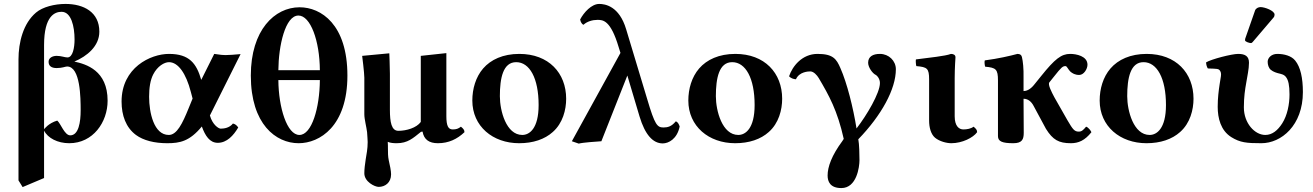

<svg xmlns="http://www.w3.org/2000/svg" viewBox="-20 -718 6674 976"><path d="M74 199 95 233 204 187V-54C223 -16 273 10 332 10C453 10 527 -97 527 -206C527 -360 418 -392 358 -405C422 -432 485 -483 485 -557C485 -657 405 -698 313 -698C258 -698 197 -683 163 -654C98 -599 74 -503 74 -416ZM204 -489C204 -639 260 -658 293 -658C342 -658 359 -584 359 -517C359 -476 350 -426 323 -426C309 -426 292 -434 268 -434C247 -434 227 -424 227 -404C227 -383 241 -372 268 -372C297 -372 312 -380 321 -380C389 -380 390 -220 390 -157C390 -98 380 -30 337 -30C308 -30 289 -90 271 -105C226 -92 204 -61 204 -61Z M839 -444C745 -444 598 -374 598 -202C598 -131 620 -70 671 -32C709 -4 765 10 830 10C895 10 944 0 1006 -75C1023 -28 1046 8 1087 8C1133 8 1167 -29 1191 -70C1183 -82 1174 -88 1164 -90C1147 -68 1119 -64 1102 -64C1091 -64 1060 -84 1047 -131L1203 -443C1174 -440 1140 -438 1126 -438C1114 -438 1101 -439 1069 -444L1003 -312C979 -395 943 -444 839 -444ZM959 -217 939 -168C907 -89 879 -32 838 -32C762 -32 738 -146 738 -226C738 -272 744 -311 759 -340C780 -381 815 -402 839 -402C886 -402 926 -344 950 -251Z M1255 -334C1255 -86 1383 10 1498 10C1605 10 1746 -76 1746 -334C1746 -594 1612 -681 1503 -681C1376 -681 1255 -565 1255 -334ZM1606 -311C1605 -170 1565 -32 1502 -32C1439 -32 1396 -171 1395 -311ZM1497 -639C1558 -639 1605 -512 1606 -361H1395C1396 -486 1430 -639 1497 -639Z M2128 -49C2135 -8 2162 10 2206 10C2261 10 2304 -11 2341 -46C2341 -58 2335 -64 2323 -74C2310 -64 2300 -60 2281 -60C2259 -60 2249 -78 2249 -127V-448L2119 -434V-98C2097 -68 2046 -53 2005 -53C1970 -53 1962 -97 1962 -160V-343C1962 -375 1959 -447 1959 -447L1821 -434C1821 -434 1832 -348 1832 -323V-137C1832 -112 1843 -72 1846 -46C1847 -26 1849 -10 1849 4C1849 40 1843 66 1839 92C1835 118 1832 142 1832 163C1832 206 1885 232 1905 232C1937 232 1968 211 1968 168C1968 151 1962 122 1956 96C1952 77 1952 57 1952 37C1952 26 1952 14 1951 3C1965 9 1981 10 1997 10C2052 10 2079 -15 2120 -48Z M2381 -207C2381 -76 2485 10 2619 10C2690 10 2749 -10 2790 -47C2841 -92 2858 -160 2858 -216C2858 -347 2769 -444 2620 -444C2537 -444 2475 -415 2436 -370C2398 -326 2381 -266 2381 -207ZM2604 -402C2672 -402 2718 -321 2718 -184C2718 -64 2671 -32 2635 -32C2553 -32 2521 -155 2521 -229C2521 -321 2537 -402 2604 -402Z M3435 -75C3432 -84 3426 -99 3415 -101C3394 -75 3374 -70 3353 -70C3321 -70 3309 -82 3270 -214L3163 -569C3128 -687 3056 -698 3026 -698C2987 -698 2948 -655 2929 -619C2931 -606 2939 -594 2946 -592C2964 -609 2992 -617 3017 -617C3045 -617 3084 -616 3125 -478L3134 -449L2887 0L2922 12C2945 6 3010 2 3037 0L3169 -334L3231 -126C3259 -33 3299 11 3349 11C3378 11 3422 -11 3435 -75Z M3479 -207C3479 -76 3583 10 3717 10C3788 10 3847 -10 3888 -47C3939 -92 3956 -160 3956 -216C3956 -347 3867 -444 3718 -444C3635 -444 3573 -415 3534 -370C3496 -326 3479 -266 3479 -207ZM3702 -402C3770 -402 3816 -321 3816 -184C3816 -64 3769 -32 3733 -32C3651 -32 3619 -155 3619 -229C3619 -321 3635 -402 3702 -402Z M4534 -366C4534 -409 4498 -444 4453 -444C4418 -444 4393 -431 4393 -399C4393 -376 4415 -345 4432 -337C4439 -334 4453 -317 4453 -296C4453 -245 4386 -132 4334 -65C4317 -171 4286 -295 4252 -372C4232 -418 4215 -444 4136 -444C4057 -444 4008 -381 3991 -330C4001 -320 4013 -316 4026 -315C4043 -354 4090 -355 4099 -355C4116 -355 4133 -336 4142 -321C4194 -233 4237 -156 4269 -12L4262 -1C4208 72 4187 130 4187 174C4187 205 4200 238 4257 238C4335 238 4349 131 4349 96C4349 69 4348 14 4343 -10C4461 -132 4534 -265 4534 -366Z M4833 -127V-321C4833 -371 4837 -427 4837 -427C4837 -438 4828 -444 4814 -444C4786 -433 4705 -425 4636 -416C4634 -410 4636 -388 4638 -382C4693 -377 4703 -371 4703 -314V-105C4703 -70 4712 -36 4733 -18C4756 1 4792 10 4816 10C4871 10 4927 -18 4947 -46C4947 -58 4941 -64 4929 -74C4916 -64 4896 -60 4877 -60C4855 -60 4833 -77 4833 -127Z M5184 -43C5184 -43 5183 -131 5183 -216C5206 -216 5223 -201 5234 -180L5297 -63C5332 -7 5362 10 5424 10C5462 10 5495 -4 5528 -46C5525 -54 5512 -71 5501 -74C5486 -56 5478 -49 5464 -49C5442 -49 5434 -59 5406 -107L5340 -223C5325 -251 5306 -288 5314 -299L5338 -329C5376 -377 5382 -382 5397 -382C5403 -382 5411 -364 5420 -355C5431 -345 5445 -337 5466 -337C5490 -337 5508 -368 5508 -389C5508 -433 5451 -444 5420 -444C5375 -444 5342 -418 5273 -332L5235 -285C5216 -262 5197 -255 5183 -255C5183 -279 5183 -302 5183 -321C5184 -371 5180 -406 5175 -427C5173 -438 5166 -444 5152 -444C5115 -434 5055 -420 4986 -411C4983 -403 4986 -384 4988 -379C5043 -374 5053 -366 5053 -309C5053 -215 5053 -26 5053 -26C5053 1 5075 10 5131 10C5176 10 5184 -10 5184 -43Z M5570 -207C5570 -76 5674 10 5808 10C5879 10 5938 -10 5979 -47C6030 -92 6047 -160 6047 -216C6047 -347 5958 -444 5809 -444C5726 -444 5664 -415 5625 -370C5587 -326 5570 -266 5570 -207ZM5793 -402C5861 -402 5907 -321 5907 -184C5907 -64 5860 -32 5824 -32C5742 -32 5710 -155 5710 -229C5710 -321 5726 -402 5793 -402Z M6603 -250C6603 -321 6591 -377 6564 -410C6545 -434 6508 -444 6473 -444C6442 -444 6424 -423 6424 -404C6424 -389 6429 -372 6440 -363C6453 -352 6472 -347 6480 -345C6491 -342 6508 -340 6518 -325C6529 -310 6535 -285 6535 -238C6535 -188 6524 -132 6498 -91C6475 -55 6447 -32 6412 -32C6358 -32 6303 -92 6303 -172C6303 -226 6309 -263 6315 -297C6320 -330 6329 -366 6329 -399C6329 -432 6310 -444 6274 -444C6241 -444 6137 -417 6111 -401C6111 -391 6115 -376 6120 -370C6133 -369 6166 -370 6175 -365C6181 -362 6187 -352 6187 -341C6187 -326 6183 -316 6180 -291C6175 -258 6170 -220 6170 -175C6170 -118 6185 -55 6239 -21C6284 7 6317 10 6392 10C6493 10 6603 -80 6603 -250ZM6388 -682C6377 -682 6364 -676 6360 -665L6310 -522C6309 -519 6309 -514 6309 -513C6309 -506 6331 -499 6339 -499C6343 -499 6347 -503 6350 -507L6454 -629C6458 -634 6459 -639 6459 -644C6459 -664 6408 -682 6388 -682Z"/></svg>

Font: Libertinus Serif
Style: Bold
Weight: 700
Designer: Philipp H. Poll, Khaled Hosny
Foundry: Caleb Maclennan
Version: Version 7.050;RELEASE